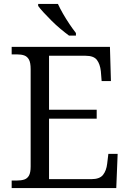

<svg xmlns="http://www.w3.org/2000/svg" viewBox="-20 -951 658 971"><path d="M39 0V-38H65Q87 -38 102.5 -43Q118 -48 126.5 -63Q135 -78 135 -109V-601Q135 -634 126.5 -649.5Q118 -665 103 -670.5Q88 -676 65 -676H39V-714H536L541 -541H494L490 -591Q486 -627 470 -648Q454 -669 413 -669H228V-396H469V-351H228V-45H442Q484 -45 501 -66.5Q518 -88 522 -123L528 -173H575L568 0ZM329 -771Q310 -785 286.5 -804.5Q263 -824 241 -846Q219 -868 200.5 -888Q182 -908 173 -921V-931H273Q283 -909 298.5 -882Q314 -855 331.5 -829Q349 -803 364 -784V-771Z"/></svg>

Font: Noto Serif Hentaigana EL
Style: Regular
Weight: 400
Designer: Kazuhiro Yamada
Foundry: nipponia
Version: Version 1.000